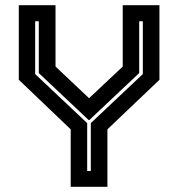

<svg xmlns="http://www.w3.org/2000/svg" viewBox="-20 -720 687 740"><path d="M252.5 0V-221.5L52.5 -412.5V-700H194V-463.5L328 -337H318.5L453 -463.5V-700H594.5V-412.5L394 -221.5V0ZM316 -61H330V-245.5L530.5 -434.5V-638H516.5V-438.5L324.5 -257.5H321.5L129.5 -438.5V-638H115.5V-434.5L316 -245.5Z"/></svg>

Font: Tourney Thin
Style: Bold
Weight: 700
Version: Version 1.015